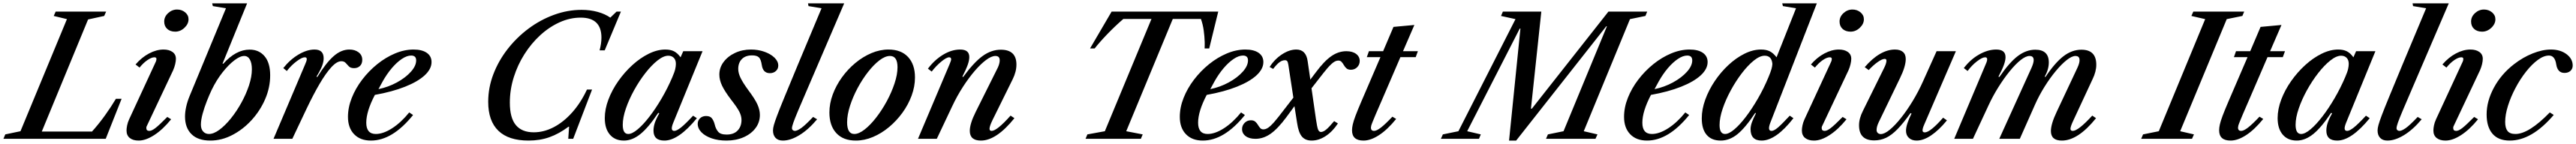

<svg xmlns="http://www.w3.org/2000/svg" viewBox="-86 -831 15412 862"><path d="M-65.5 0 -54.5 -26.5 36.5 -45.5 314.5 -716.5 235.5 -735.5 247 -761.5H549L537.5 -735.5L441 -714.5L164 -43.5H464.5Q506.5 -90.5 542.5 -140.8Q578.5 -191 607.5 -239.5H641.5L546.5 0Z M962.5 -641.5Q932.5 -641.5 914.5 -658Q896.5 -674.5 896.5 -702Q896.5 -731 920 -752.5Q943.5 -774 973.5 -774Q1001.5 -774 1021.8 -757.2Q1042 -740.5 1042 -715.5Q1042 -687.5 1017.5 -664.5Q993 -641.5 962.5 -641.5ZM743.5 10.5Q710 10.5 690.5 -5Q671 -20.5 671 -50Q671 -62.5 674.5 -80.2Q678 -98 687 -117.5L845.5 -460Q848.5 -466.5 849.2 -471Q850 -475.5 850 -478.5Q850 -488 838 -488Q820.5 -488 796 -471.2Q771.5 -454.5 749 -426.5L725 -445Q761.5 -487.5 805.8 -511Q850 -534.5 892.5 -534.5Q925.5 -534.5 946 -520Q966.5 -505.5 966.5 -479Q966.5 -465.5 962.2 -447.2Q958 -429 950 -410.5L793 -78Q790.5 -73.5 790 -70.2Q789.5 -67 789.5 -64.5Q789.5 -47.5 807.5 -47.5Q822 -47.5 844.2 -64.8Q866.5 -82 915 -131L938 -117Q888 -55.5 837 -22.5Q786 10.5 743.5 10.5Z M1172.5 10.5Q1098.5 10.5 1059.8 -27.8Q1021 -66 1021 -133.5Q1021 -160 1027.8 -191.2Q1034.5 -222.5 1049 -257.5L1266 -781.5L1187.5 -794.5L1183.5 -811H1392.5L1245.5 -450L1250 -449.5Q1325.5 -534 1407.5 -534Q1463.5 -534 1497 -494.5Q1530.5 -455 1530.5 -380Q1530.5 -307 1500.5 -237.5Q1470.5 -168 1419.2 -112Q1368 -56 1304 -22.8Q1240 10.5 1172.5 10.5ZM1164 -29Q1193 -29 1227.2 -54.5Q1261.5 -80 1295.8 -122.5Q1330 -165 1358.2 -216.2Q1386.5 -267.5 1403.8 -319.8Q1421 -372 1421 -416.5Q1421 -453.5 1409 -474.8Q1397 -496 1375 -496Q1350.5 -496 1315.8 -469.5Q1281 -443 1244.8 -397Q1208.5 -351 1180 -292Q1166.5 -263.5 1151.5 -225.5Q1136.5 -187.5 1126.2 -149.8Q1116 -112 1116 -85Q1116 -58.5 1129.5 -43.8Q1143 -29 1164 -29Z M1550.5 0 1740 -446.5Q1744 -456 1746.8 -463.8Q1749.5 -471.5 1749.5 -477.5Q1749.5 -488 1737.5 -488Q1720.5 -488 1688.8 -464.2Q1657 -440.5 1630 -406L1609 -423.5Q1649.5 -474.5 1700 -504.5Q1750.5 -534.5 1796 -534.5Q1850.5 -534.5 1850.5 -482Q1850.5 -462 1841.5 -437.5Q1832.5 -413 1807.5 -372L1813 -370.5Q1864 -454 1909.5 -494.2Q1955 -534.5 2004.5 -534.5Q2037.5 -534.5 2059.5 -517.8Q2081.5 -501 2081.5 -473Q2081.5 -449.5 2067.8 -436.2Q2054 -423 2032.5 -423Q2012 -423 2001.8 -433.2Q1991.5 -443.5 1982.5 -454Q1973.5 -464.5 1956 -464.5Q1929.5 -464.5 1896.8 -429Q1864 -393.5 1826.5 -329.5Q1789 -265.5 1748 -179.5L1663 0Z M2133.5 10.5Q2069.5 10.5 2032.8 -27.5Q1996 -65.5 1996 -131.5Q1996 -188 2018.8 -245.2Q2041.5 -302.5 2081 -354.2Q2120.5 -406 2171 -446.8Q2221.5 -487.5 2277.5 -511Q2333.5 -534.5 2388.5 -534.5Q2439 -534.5 2467.5 -514.8Q2496 -495 2496 -459.5Q2496 -418 2454.8 -380Q2413.5 -342 2337.2 -311.8Q2261 -281.5 2157 -263Q2105.5 -164.5 2105.5 -96.5Q2105.5 -29 2162.5 -29Q2207 -29 2260.2 -63.2Q2313.5 -97.5 2362.5 -158L2385.5 -142.5Q2262 10.5 2133.5 10.5ZM2178.5 -297.5Q2237 -309.5 2288.5 -337.5Q2340 -365.5 2372 -401Q2404 -436.5 2404 -469.5Q2404 -498.5 2374 -498.5Q2348.5 -498.5 2318.2 -478.2Q2288 -458 2258.2 -423Q2228.5 -388 2203.5 -343.5Z M3076.5 10.5Q2957 10.5 2896 -48.2Q2835 -107 2835 -221.5Q2835 -306 2865.8 -386.5Q2896.5 -467 2950.8 -536.8Q3005 -606.5 3076 -659.5Q3147 -712.5 3228.5 -742.2Q3310 -772 3394 -772Q3445 -772 3489.8 -759.8Q3534.5 -747.5 3565.5 -725.5L3603 -761.5H3629L3532 -529.5H3501.5Q3512.5 -571 3512.5 -606Q3512.5 -725.5 3388.5 -725.5Q3324.5 -725.5 3262.8 -697.8Q3201 -670 3147.2 -621Q3093.5 -572 3052.2 -507.2Q3011 -442.5 2987.8 -368.2Q2964.5 -294 2964.5 -216.5Q2964.5 -125.5 3000.5 -82.2Q3036.5 -39 3107.5 -39Q3168 -39 3226.8 -69.5Q3285.5 -100 3337 -157.5Q3388.5 -215 3426 -295H3456.5L3343.5 0H3314L3319 -72.5H3315.5Q3258.5 -30 3201.5 -9.8Q3144.5 10.5 3076.5 10.5Z M3647 10.5Q3593.5 10.5 3563 -25.2Q3532.5 -61 3532.5 -124Q3532.5 -177.5 3554.2 -235Q3576 -292.5 3613.5 -345.8Q3651 -399 3698 -441.8Q3745 -484.5 3796 -509.5Q3847 -534.5 3895 -534.5Q3926 -534.5 3947 -523.8Q3968 -513 3986 -488L4002 -524.5H4117.5L3941.5 -94.5Q3931.5 -69 3933.8 -58.2Q3936 -47.5 3948.5 -47.5Q3963 -47.5 3988.8 -68Q4014.5 -88.5 4061 -138.5L4083.5 -123.5Q3974 10.5 3889 10.5Q3824 10.5 3824 -49Q3824 -70.5 3831.5 -94.2Q3839 -118 3858.5 -152.5L3852.5 -155.5Q3794 -67.5 3745.5 -28.5Q3697 10.5 3647 10.5ZM3673 -29Q3696 -29 3729 -56.5Q3762 -84 3799 -131.8Q3836 -179.5 3872 -240.8Q3908 -302 3936.5 -368.5Q3950.5 -401 3954.2 -418.2Q3958 -435.5 3958 -449Q3958 -472 3945.5 -484.8Q3933 -497.5 3912.5 -497.5Q3884 -497.5 3848 -469Q3812 -440.5 3775.5 -393.8Q3739 -347 3708.2 -291.5Q3677.5 -236 3658.8 -181.5Q3640 -127 3640 -84Q3640 -29 3673 -29Z M4260.5 10.5Q4210.5 10.5 4171.8 -3Q4133 -16.5 4110.8 -39.2Q4088.5 -62 4088.5 -90Q4088.5 -109.5 4102.5 -123Q4116.5 -136.5 4138.5 -136.5Q4163.5 -136.5 4174.2 -121.8Q4185 -107 4190.5 -85Q4196.5 -59.5 4210.8 -42.5Q4225 -25.5 4261.5 -25.5Q4304.5 -25.5 4327.5 -49.8Q4350.5 -74 4350.5 -113Q4350.5 -136.5 4337.8 -162Q4325 -187.5 4288.5 -234Q4250.5 -284 4234.2 -318.2Q4218 -352.5 4218 -384.5Q4218 -426.5 4243.8 -460.5Q4269.5 -494.5 4312.5 -514.5Q4355.5 -534.5 4407.5 -534.5Q4450.5 -534.5 4487.8 -521.2Q4525 -508 4547.8 -486Q4570.5 -464 4570.5 -438.5Q4570.5 -418.5 4556.2 -405.8Q4542 -393 4520.5 -393Q4479 -393 4472 -441.5Q4467 -476 4454.5 -487.8Q4442 -499.5 4414 -499.5Q4374.5 -499.5 4352.8 -477.5Q4331 -455.5 4331 -418.5Q4331 -393.5 4344.8 -365Q4358.5 -336.5 4390.5 -292.5Q4430.5 -239.5 4445.5 -206.5Q4460.5 -173.5 4460.5 -143Q4460.5 -98.5 4434.2 -63.8Q4408 -29 4362.5 -9.2Q4317 10.5 4260.5 10.5Z M4598 10.5Q4569.5 10.5 4554.2 -5.8Q4539 -22 4539 -50Q4539 -63 4544.2 -82.5Q4549.5 -102 4564.5 -141.8Q4579.5 -181.5 4609 -253Q4638.5 -324.5 4687 -441.5L4829.5 -781.5L4751.5 -794.5L4748.5 -811H4965L4747 -303.5Q4710 -218 4689.5 -169.2Q4669 -120.5 4660.8 -97Q4652.5 -73.5 4652.5 -63.5Q4652.5 -56 4657.8 -51.8Q4663 -47.5 4670 -47.5Q4683.5 -47.5 4707.5 -64.2Q4731.5 -81 4779 -131L4803 -117Q4750.5 -54.5 4697 -22Q4643.5 10.5 4598 10.5Z M5034.5 10.5Q4959 10.5 4917.8 -34.2Q4876.5 -79 4876.5 -157.5Q4876.5 -211.5 4896.5 -265.5Q4916.5 -319.5 4951.5 -368Q4986.5 -416.5 5031.8 -454Q5077 -491.5 5127.8 -513Q5178.5 -534.5 5230 -534.5Q5305.5 -534.5 5347 -490Q5388.5 -445.5 5388.5 -367.5Q5388.5 -313 5368.5 -258.8Q5348.5 -204.5 5313.5 -156.2Q5278.5 -108 5233.2 -70.2Q5188 -32.5 5137 -11Q5086 10.5 5034.5 10.5ZM5025.5 -29Q5053 -29 5087.5 -56Q5122 -83 5156.5 -127.5Q5191 -172 5219.8 -225Q5248.5 -278 5266.2 -331.5Q5284 -385 5284 -428.5Q5284 -496 5239 -496Q5210 -496 5175.8 -469.8Q5141.5 -443.5 5107.5 -400Q5073.5 -356.5 5045.2 -303.8Q5017 -251 4999.8 -197.5Q4982.5 -144 4982.5 -99Q4982.5 -29 5025.5 -29Z M5783 10.5Q5716.5 10.5 5716.5 -47.5Q5716.5 -91 5752.5 -162.5L5883 -424Q5895.5 -450 5895.5 -470Q5895.5 -496 5869.5 -496Q5846 -496 5813.2 -471.5Q5780.5 -447 5744.5 -404.8Q5708.5 -362.5 5674 -308.8Q5639.5 -255 5612 -196.5L5519 0H5406.5L5595.5 -446.5Q5605 -469 5605 -475.5Q5605 -488 5593 -488Q5577 -488 5545.8 -462.2Q5514.5 -436.5 5488.5 -402.5L5466 -420Q5505 -472 5556.2 -503.2Q5607.5 -534.5 5659 -534.5Q5713.5 -534.5 5713.5 -489.5Q5713.5 -470 5704.2 -443.5Q5695 -417 5672 -372L5677 -370.5Q5741 -458 5793.2 -495.8Q5845.5 -533.5 5902 -533.5Q5995.5 -533.5 5995.5 -444.5Q5995.5 -402 5973 -356.5L5851.5 -110.5Q5844 -95 5839.2 -81.5Q5834.5 -68 5834.5 -60.5Q5834.5 -47.5 5847 -47.5Q5879 -47.5 5960.5 -139L5983.5 -123.5Q5875.5 10.5 5783 10.5Z M6409 0 6420 -26.5 6524.5 -45.5 6803.5 -717.5H6635Q6586.5 -675.5 6541.5 -629Q6496.5 -582.5 6463.5 -541H6436L6565 -761.5H7203L7149 -541H7121.5Q7122 -550 7122 -559.8Q7122 -569.5 7122 -579Q7121 -613.5 7116 -649.2Q7111 -685 7099.5 -717.5H6931L6652.5 -45.5L6751 -26.5L6740 0Z M7110.5 10.5Q7046.5 10.5 7009.8 -27.5Q6973 -65.5 6973 -131.5Q6973 -188 6995.8 -245.2Q7018.5 -302.5 7058 -354.2Q7097.5 -406 7148 -446.8Q7198.5 -487.5 7254.5 -511Q7310.5 -534.5 7365.5 -534.5Q7416 -534.5 7444.5 -514.8Q7473 -495 7473 -459.5Q7473 -418 7431.8 -380Q7390.5 -342 7314.2 -311.8Q7238 -281.5 7134 -263Q7082.5 -164.5 7082.5 -96.5Q7082.5 -29 7139.5 -29Q7184 -29 7237.2 -63.2Q7290.5 -97.5 7339.5 -158L7362.5 -142.5Q7239 10.5 7110.5 10.5ZM7155.5 -297.5Q7214 -309.5 7265.5 -337.5Q7317 -365.5 7349 -401Q7381 -436.5 7381 -469.5Q7381 -498.5 7351 -498.5Q7325.5 -498.5 7295.2 -478.2Q7265 -458 7235.2 -423Q7205.5 -388 7180.5 -343.5Z M7762 10.5Q7723.5 10.5 7703.2 -14Q7683 -38.5 7675 -94L7659 -195.5L7611 -130Q7559.5 -60.5 7516.2 -30.2Q7473 0 7425.5 0Q7388.5 0 7367 -16.2Q7345.5 -32.5 7345.5 -58.5Q7345.5 -80 7360.8 -95.5Q7376 -111 7398.5 -111Q7415 -111 7424.5 -102.8Q7434 -94.5 7440.2 -83.8Q7446.5 -73 7453.8 -64.8Q7461 -56.5 7473.5 -56.5Q7493 -56.5 7515.2 -77.2Q7537.5 -98 7563 -131L7652.5 -246.5L7622.5 -443Q7620 -459 7615.8 -464.8Q7611.5 -470.5 7602 -470.5Q7586 -470.5 7569.8 -458.8Q7553.5 -447 7531.5 -418.5L7510.5 -430Q7540 -476.5 7584.2 -505.5Q7628.5 -534.5 7670 -534.5Q7728.5 -534.5 7738 -464.5L7754 -354.5L7786.5 -397.5Q7837 -465.5 7879.8 -495Q7922.5 -524.5 7969.5 -524.5Q8006.5 -524.5 8028 -508.2Q8049.5 -492 8049.5 -466Q8049.5 -444.5 8034.5 -429Q8019.5 -413.5 7996.5 -413.5Q7979.5 -413.5 7970.2 -421.8Q7961 -430 7954.8 -441Q7948.5 -452 7941.2 -460.2Q7934 -468.5 7921 -468.5Q7902 -468.5 7879.8 -447.5Q7857.5 -426.5 7832 -393.5L7761 -302.5L7787.5 -118.5Q7794.5 -70.5 7800.2 -55.8Q7806 -41 7817.5 -41Q7831 -41 7848 -54.8Q7865 -68.5 7896.5 -106L7919 -92Q7887 -43.5 7845.8 -16.5Q7804.5 10.5 7762 10.5Z M8072 10.5Q8003.5 10.5 8003.5 -51Q8003.5 -66.5 8007.8 -85.8Q8012 -105 8024.2 -137.8Q8036.5 -170.5 8060.5 -226.5L8173.5 -489H8092L8104.5 -524.5H8189.5L8251.5 -670L8376.5 -681.5L8308.5 -524.5H8397.5L8384.5 -489H8293L8182 -231.5Q8159 -179.5 8146 -148.5Q8133 -117.5 8126.5 -101.5Q8120 -85.5 8118.2 -78.5Q8116.5 -71.5 8116.5 -67Q8116.5 -47.5 8135.5 -47.5Q8151 -47.5 8177 -67.8Q8203 -88 8245 -132.5L8267.5 -119Q8215.5 -55 8165.2 -22.2Q8115 10.5 8072 10.5Z M8943 10.5 9011 -660H9007L8692.5 -45.5L8774 -26.5L8763 0H8535L8547 -26.5L8640 -45.5L8981.5 -716.5L8895 -735.5L8906 -761.5H9136L9074 -180.5H9079.5L9537.5 -761.5H9769.5L9759 -735.5L9666.5 -716.5L9390 -45.5L9472 -26.5L9460 0H9164L9175.5 -26.5L9269 -45.5L9528.5 -673.5H9524.5L8985.5 10.5Z M9768.5 10.5Q9704.5 10.5 9667.8 -27.5Q9631 -65.5 9631 -131.5Q9631 -188 9653.8 -245.2Q9676.5 -302.5 9716 -354.2Q9755.5 -406 9806 -446.8Q9856.5 -487.5 9912.5 -511Q9968.5 -534.5 10023.5 -534.5Q10074 -534.5 10102.5 -514.8Q10131 -495 10131 -459.5Q10131 -418 10089.8 -380Q10048.5 -342 9972.2 -311.8Q9896 -281.5 9792 -263Q9740.5 -164.5 9740.5 -96.5Q9740.5 -29 9797.5 -29Q9842 -29 9895.2 -63.2Q9948.5 -97.5 9997.5 -158L10020.5 -142.5Q9897 10.5 9768.5 10.5ZM9813.5 -297.5Q9872 -309.5 9923.5 -337.5Q9975 -365.5 10007 -401Q10039 -436.5 10039 -469.5Q10039 -498.5 10009 -498.5Q9983.5 -498.5 9953.2 -478.2Q9923 -458 9893.2 -423Q9863.5 -388 9838.5 -343.5Z M10209.5 10.5Q10154.5 10.5 10125.2 -23.8Q10096 -58 10096 -122.5Q10096 -177 10117 -234.8Q10138 -292.5 10174 -346Q10210 -399.5 10255.8 -442Q10301.5 -484.5 10351.8 -509.5Q10402 -534.5 10450.5 -534.5Q10482 -534.5 10503.2 -523.8Q10524.5 -513 10543.5 -488L10660 -781.5L10581.5 -794.5L10577.5 -811H10784.5L10505.5 -94.5Q10488 -47.5 10513.5 -47.5Q10528.5 -47.5 10552.2 -68Q10576 -88.5 10622.5 -138.5L10644.5 -123.5Q10540 10.5 10454 10.5Q10388 10.5 10388 -58Q10388 -76.5 10396 -98.8Q10404 -121 10420 -152.5L10416 -155.5Q10356.5 -65.5 10309.2 -27.5Q10262 10.5 10209.5 10.5ZM10235.5 -29Q10258.5 -29 10291.2 -56.8Q10324 -84.5 10360.5 -132.5Q10397 -180.5 10432.2 -241.5Q10467.5 -302.5 10495 -368.5Q10508.5 -401 10513.2 -418Q10518 -435 10518.5 -449Q10514 -497.5 10472.5 -497.5Q10443.5 -497.5 10407.8 -468.8Q10372 -440 10336 -393Q10300 -346 10269.8 -290.5Q10239.5 -235 10221 -180.2Q10202.5 -125.5 10202.5 -82.5Q10202.5 -29 10235.5 -29Z M10986.5 -641.5Q10956.5 -641.5 10938.5 -658Q10920.5 -674.5 10920.5 -702Q10920.5 -731 10944 -752.5Q10967.5 -774 10997.5 -774Q11025.5 -774 11045.8 -757.2Q11066 -740.5 11066 -715.5Q11066 -687.5 11041.5 -664.5Q11017 -641.5 10986.5 -641.5ZM10767.5 10.5Q10734 10.5 10714.5 -5Q10695 -20.5 10695 -50Q10695 -62.5 10698.5 -80.2Q10702 -98 10711 -117.5L10869.5 -460Q10872.5 -466.5 10873.2 -471Q10874 -475.5 10874 -478.5Q10874 -488 10862 -488Q10844.5 -488 10820 -471.2Q10795.5 -454.5 10773 -426.5L10749 -445Q10785.5 -487.5 10829.8 -511Q10874 -534.5 10916.5 -534.5Q10949.5 -534.5 10970 -520Q10990.5 -505.5 10990.5 -479Q10990.5 -465.5 10986.2 -447.2Q10982 -429 10974 -410.5L10817 -78Q10814.5 -73.5 10814 -70.2Q10813.5 -67 10813.5 -64.5Q10813.5 -47.5 10831.5 -47.5Q10846 -47.5 10868.2 -64.8Q10890.5 -82 10939 -131L10962 -117Q10912 -55.5 10861 -22.5Q10810 10.5 10767.5 10.5Z M11381.5 10.5Q11353 10.5 11335.5 -5.5Q11318 -21.5 11318 -48.5Q11318 -85 11351 -151.5L11345 -154Q11302 -93.5 11267 -57.8Q11232 -22 11198.8 -6.2Q11165.5 9.5 11128 9.5Q11037 9.5 11037 -81Q11037 -122 11060.5 -168L11186 -422Q11201 -451.5 11201 -468Q11201 -478.5 11190.5 -478.5Q11175.5 -478.5 11148.5 -459.5Q11121.5 -440.5 11095 -411.5L11071 -429Q11115 -480.5 11161 -507.5Q11207 -534.5 11252 -534.5Q11282.5 -534.5 11299.5 -520.2Q11316.5 -506 11316.5 -477.5Q11316.5 -433.5 11281.5 -362L11155 -100Q11142 -73 11142 -53Q11142 -41.5 11149.2 -35Q11156.5 -28.5 11167 -28.5Q11189.5 -28.5 11221 -54.5Q11252.5 -80.5 11288 -125Q11323.5 -169.5 11358 -226.2Q11392.5 -283 11420 -344.5L11501 -524.5H11616.5L11427.5 -86.5Q11417 -63 11417 -50.5Q11417 -38.5 11430.5 -38.5Q11447 -38.5 11475.2 -61.5Q11503.5 -84.5 11540 -126.5L11563 -110.5Q11515.5 -52.5 11469 -21Q11422.5 10.5 11381.5 10.5Z M12250.5 10.5Q12185 10.5 12185 -46.5Q12185 -89 12220 -162.5L12343 -424Q12359 -458 12356 -477Q12353 -496 12332 -496Q12310.5 -496 12279.5 -471.5Q12248.5 -447 12214 -405.5Q12179.5 -364 12147 -312Q12114.5 -260 12090 -205L11999 0H11876L12068.5 -424Q12082 -454.5 12082 -471Q12082 -496 12057 -496Q12035 -496 12004.2 -471.8Q11973.5 -447.5 11939 -405.2Q11904.5 -363 11870.8 -309.2Q11837 -255.5 11810 -196.5L11718.5 0H11606.5L11795 -446.5Q11814 -488 11791.5 -488Q11774 -488 11743 -464.2Q11712 -440.5 11686.5 -406L11664 -423.5Q11703.5 -475.5 11755.8 -505Q11808 -534.5 11858 -534.5Q11913.5 -534.5 11913.5 -489Q11913.5 -469.5 11903.5 -441.8Q11893.5 -414 11871 -372L11877 -370.5Q11937 -458 11987.2 -495.8Q12037.5 -533.5 12091.5 -533.5Q12172.5 -533.5 12172.5 -457Q12172.5 -416.5 12148 -372L12152.5 -370.5Q12210 -456.5 12260.8 -495Q12311.5 -533.5 12367.5 -533.5Q12456.5 -533.5 12456.5 -443.5Q12456.5 -402.5 12434 -356.5L12319.5 -110.5Q12302.5 -74.5 12302 -61Q12301.5 -47.5 12316 -47.5Q12348.5 -47.5 12432.5 -139L12455 -123.5Q12347 10.5 12250.5 10.5Z M12725 0 12736.5 -26.5 12830.5 -45.5 13108 -716.5 13025.5 -735.5 13037 -761.5H13341.5L13330.5 -735.5L13237 -716.5L12958.5 -45.5L13041 -26.5L13029 0Z M13260 10.5Q13191.5 10.5 13191.5 -51Q13191.5 -66.5 13195.8 -85.8Q13200 -105 13212.2 -137.8Q13224.5 -170.5 13248.5 -226.5L13361.5 -489H13280L13292.5 -524.5H13377.5L13439.5 -670L13564.5 -681.5L13496.5 -524.5H13585.5L13572.5 -489H13481L13370 -231.5Q13347 -179.5 13334 -148.5Q13321 -117.5 13314.5 -101.5Q13308 -85.5 13306.2 -78.5Q13304.5 -71.5 13304.5 -67Q13304.5 -47.5 13323.5 -47.5Q13339 -47.5 13365 -67.8Q13391 -88 13433 -132.5L13455.5 -119Q13403.5 -55 13353.2 -22.2Q13303 10.5 13260 10.5Z M13656 10.5Q13602.5 10.5 13572 -25.2Q13541.5 -61 13541.5 -124Q13541.5 -177.5 13563.2 -235Q13585 -292.5 13622.5 -345.8Q13660 -399 13707 -441.8Q13754 -484.5 13805 -509.5Q13856 -534.5 13904 -534.5Q13935 -534.5 13956 -523.8Q13977 -513 13995 -488L14011 -524.5H14126.5L13950.5 -94.5Q13940.5 -69 13942.8 -58.2Q13945 -47.5 13957.5 -47.5Q13972 -47.5 13997.8 -68Q14023.5 -88.5 14070 -138.5L14092.5 -123.5Q13983 10.5 13898 10.5Q13833 10.5 13833 -49Q13833 -70.5 13840.5 -94.2Q13848 -118 13867.5 -152.5L13861.5 -155.5Q13803 -67.5 13754.5 -28.5Q13706 10.5 13656 10.5ZM13682 -29Q13705 -29 13738 -56.5Q13771 -84 13808 -131.8Q13845 -179.5 13881 -240.8Q13917 -302 13945.5 -368.5Q13959.5 -401 13963.2 -418.2Q13967 -435.5 13967 -449Q13967 -472 13954.5 -484.8Q13942 -497.5 13921.5 -497.5Q13893 -497.5 13857 -469Q13821 -440.5 13784.5 -393.8Q13748 -347 13717.2 -291.5Q13686.5 -236 13667.8 -181.5Q13649 -127 13649 -84Q13649 -29 13682 -29Z M14198.5 10.5Q14170 10.5 14154.8 -5.8Q14139.5 -22 14139.5 -50Q14139.5 -63 14144.8 -82.5Q14150 -102 14165 -141.8Q14180 -181.5 14209.5 -253Q14239 -324.5 14287.5 -441.5L14430 -781.5L14352 -794.5L14349 -811H14565.5L14347.5 -303.5Q14310.5 -218 14290 -169.2Q14269.5 -120.5 14261.2 -97Q14253 -73.5 14253 -63.5Q14253 -56 14258.2 -51.8Q14263.5 -47.5 14270.5 -47.5Q14284 -47.5 14308 -64.2Q14332 -81 14379.5 -131L14403.5 -117Q14351 -54.5 14297.5 -22Q14244 10.5 14198.5 10.5Z M14765 -641.5Q14735 -641.5 14717 -658Q14699 -674.5 14699 -702Q14699 -731 14722.5 -752.5Q14746 -774 14776 -774Q14804 -774 14824.2 -757.2Q14844.5 -740.5 14844.5 -715.5Q14844.5 -687.5 14820 -664.5Q14795.5 -641.5 14765 -641.5ZM14546 10.5Q14512.5 10.5 14493 -5Q14473.5 -20.5 14473.5 -50Q14473.5 -62.5 14477 -80.2Q14480.5 -98 14489.5 -117.5L14648 -460Q14651 -466.5 14651.8 -471Q14652.5 -475.5 14652.5 -478.5Q14652.5 -488 14640.5 -488Q14623 -488 14598.5 -471.2Q14574 -454.5 14551.5 -426.5L14527.5 -445Q14564 -487.5 14608.2 -511Q14652.5 -534.5 14695 -534.5Q14728 -534.5 14748.5 -520Q14769 -505.5 14769 -479Q14769 -465.5 14764.8 -447.2Q14760.5 -429 14752.5 -410.5L14595.5 -78Q14593 -73.5 14592.5 -70.2Q14592 -67 14592 -64.5Q14592 -47.5 14610 -47.5Q14624.5 -47.5 14646.8 -64.8Q14669 -82 14717.5 -131L14740.5 -117Q14690.5 -55.5 14639.5 -22.5Q14588.5 10.5 14546 10.5Z M14930.5 10.5Q14862 10.5 14827 -30.5Q14792 -71.5 14792 -146Q14792 -225.5 14835.5 -306.2Q14879 -387 14955 -446Q15009 -488 15067.5 -511.2Q15126 -534.5 15176.5 -534.5Q15233 -534.5 15270 -506.8Q15307 -479 15307 -438.5Q15307 -419 15293.5 -406.8Q15280 -394.5 15258 -394.5Q15216.5 -394.5 15208.5 -445.5Q15200.5 -498.5 15165 -498.5Q15133.5 -498.5 15097.5 -471.8Q15061.5 -445 15027 -401Q14992.5 -357 14964.5 -304Q14936.5 -251 14919.8 -198Q14903 -145 14903 -101Q14903 -65 14917 -47Q14931 -29 14964.5 -29Q15044.5 -29 15170 -158L15193.5 -143Q15062.5 10.5 14930.5 10.5Z"/></svg>

Font: Libre Caslon Text Medium Italic
Style: Regular
Weight: 500
Italic angle: -22.583°
Designer: Pablo Impallari, Rodrigo Fuenzalida, Katja Schimmel
Foundry: Pablo Impallari, Rodrigo Fuenzalida
Version: Version 2.000